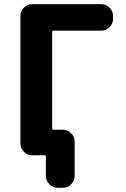

<svg xmlns="http://www.w3.org/2000/svg" viewBox="-20 -775 611 933"><path d="M203.1 -13.7Q203.1 -20.5 195.3 -20.5H181.6H136.7Q113.3 -20.5 96.2 -37.6Q79.1 -54.7 79.1 -78.1V-697.3Q79.1 -720.7 96.2 -737.8Q113.3 -754.9 136.7 -754.9H471.7Q495.1 -754.9 512.2 -737.8Q529.3 -720.7 529.3 -697.3V-683.6Q529.3 -660.2 512.2 -643.1Q495.1 -626 471.7 -626H240.2Q233.4 -626 233.4 -619.1V-152.3Q233.4 -144.5 240.2 -144.5H285.2Q308.6 -144.5 325.7 -127.4Q342.8 -110.4 342.8 -86.9V80.1Q342.8 103.5 325.7 120.6Q308.6 137.7 285.2 137.7H260.7Q237.3 137.7 220.2 120.6Q203.1 103.5 203.1 80.1Z"/></svg>

Font: Gen Jyuu Gothic P Bold
Style: Bold
Weight: 700
Designer: [Source Han Sans]
Ryoko NISHIZUKA  (kana & ideographs); Paul D. Hunt (Latin, Greek & Cyrillic); Wenlong ZHANG  (bopomofo
Version: Version 1.002.20150607